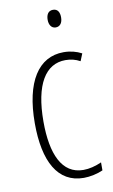

<svg xmlns="http://www.w3.org/2000/svg" viewBox="-85 -772 489 828"><g transform="rotate(-10 160.0 -358.5)"><path d="M208 -727C186 -727 178 -709 178 -688C178 -667 188 -650 207 -650C226 -650 237 -665 237 -689C237 -709 230 -727 208 -727ZM214 10C241 10 274 3 298 -8V-43C271 -31 244 -24 218 -24C124 -24 84 -117 84 -259C84 -422 136 -504 223 -504C246 -504 267 -499 287 -488L300 -520C277 -532 251 -539 221 -539C111 -539 46 -440 46 -258C46 -91 100 10 214 10Z"/></g></svg>

Font: Noto Sans ExtraCondensed ExtraLight
Style: Regular
Weight: 200
Width: 2
Designer: Monotype Design Team
Foundry: Monotype Imaging Inc.
Version: Version 2.013